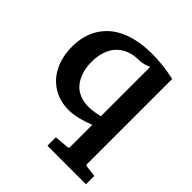

<svg xmlns="http://www.w3.org/2000/svg" viewBox="-192 -629 983 983"><g transform="rotate(45 299.0 -138.0)"><path d="M159.7 -245.1Q159.7 -221.7 163.6 -199.5Q167.5 -177.2 178.2 -153.3Q189 -129.4 205.3 -111.8Q221.7 -94.2 248.8 -82.8Q275.9 -71.3 310.5 -71.3Q317.4 -71.3 325 -71.8Q332.5 -72.3 340.1 -73.2Q347.7 -74.2 356 -75.4Q364.3 -76.7 373 -78.4Q381.8 -80.1 390.6 -82.5V-439L378.9 -435.1Q366.2 -430.2 361.1 -428.7Q356 -427.2 347.4 -425.5Q338.9 -423.8 329.1 -423.8Q300.3 -423.8 275.9 -417.7Q251.5 -411.6 232.9 -400.1Q214.4 -388.7 200.4 -372.8Q186.5 -356.9 177.5 -336.9Q168.5 -316.9 164.1 -293.9Q159.7 -271 159.7 -245.1ZM34.2 -229.5Q34.2 -314.5 73.2 -374.5Q112.3 -434.6 183.1 -464.4Q253.9 -494.1 351.1 -494.1Q388.7 -494.1 427.2 -490Q465.8 -485.8 503.9 -477.5L513.7 -475.6V141.6Q513.7 144 514.2 145.3Q514.6 146.5 517.1 148.2Q519.5 149.9 524.4 150.4L583 157.2V217.8H303.7V156.7L379.9 150.4Q380.9 150.4 381.1 150.4Q381.3 150.4 381.8 149.9Q386.7 148.9 388.7 147Q390.6 145 390.6 141.6V-20Q308.6 12.2 252 12.2Q186 12.2 136.5 -19Q86.9 -50.3 60.5 -105Q34.2 -159.7 34.2 -229.5Z"/></g></svg>

Font: TAML ThiruValluvar
Style: Bold
Weight: 400
Version: Version 0.271; dev 7ad24fM